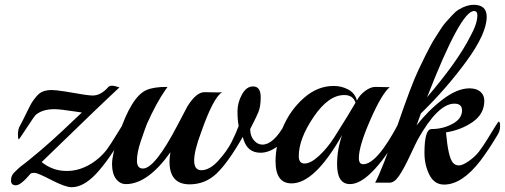

<svg xmlns="http://www.w3.org/2000/svg" viewBox="-20 -763 2109 802"><path d="M498 -201Q431 -89 379.5 -35Q328 19 279 19Q253 19 195 -11Q137 -41 124.5 -41Q112 -41 108 -38Q67 11 46.5 11Q26 11 26 -9Q26 -29 38.5 -41.5Q51 -54 57.5 -60Q64 -66 77.5 -76Q91 -86 115 -106Q188 -165 287 -260L322 -293L302 -296Q231 -307 208 -307Q155 -307 127 -281Q124 -278 92 -229.5Q60 -181 59 -181Q55 -181 55 -202Q55 -223 63 -237Q71 -251 87.5 -285Q104 -319 110.5 -330.5Q117 -342 131 -359Q145 -376 161 -381.5Q177 -387 195 -387Q213 -387 251 -381L263 -379Q346 -364 367 -364Q401 -364 431 -398Q437 -405 447.5 -405Q458 -405 479 -398Q401 -326 154 -86Q200 -49 257 -49Q259 -49 261 -49Q306 -49 350 -73Q394 -97 426 -138Q439 -155 471 -207.5Q503 -260 505 -260Q510 -260 510 -241Q510 -222 498 -201Z M834 -378 888 -377Q905 -377 908 -378Q871 -356 820 -210Q791 -133 791 -92.5Q791 -52 821 -52Q856 -52 892.5 -92.5Q929 -133 947.5 -170Q966 -207 977 -237Q972 -262 972 -298Q972 -334 990.5 -368Q1009 -402 1037 -402Q1069 -402 1069 -357Q1069 -317 1059 -294Q1049 -271 1039 -251.5Q1029 -232 1025 -224Q1025 -195 1040.5 -177Q1056 -159 1076 -159Q1123 -159 1171 -246Q1174 -251 1176.5 -251Q1179 -251 1179 -237Q1179 -183 1142 -154Q1105 -125 1068 -125Q1014 -125 997 -181L994 -191Q932 -83 884.5 -38Q837 7 772 7Q688 7 688 -88Q688 -105 692 -127Q597 6 506 6Q481 6 464.5 -16Q448 -38 448 -77.5Q448 -117 476 -200Q529 -360 592 -387Q622 -400 676 -400Q679 -400 679 -396Q679 -399 672 -389Q634 -335 594 -246Q586 -226 569 -176Q552 -126 552 -92.5Q552 -59 577 -59Q627 -59 722 -241Q762 -318 763 -319Q800 -378 834 -378Z M1548 -400 1598 -399H1608Q1575 -372 1527 -262.5Q1479 -153 1479 -103Q1479 -77 1497 -77Q1555 -77 1645 -248Q1649 -255 1652 -255Q1658 -255 1658 -236.5Q1658 -218 1648 -201Q1525 6 1442 6Q1388 6 1388 -77Q1388 -139 1409 -199Q1295 3 1198 3Q1131 3 1131 -89Q1131 -159 1161.5 -231Q1192 -303 1249 -353.5Q1306 -404 1374 -404Q1406 -404 1434 -389.5Q1462 -375 1471 -343Q1482 -366 1505 -383Q1528 -400 1548 -400ZM1465 -334Q1455 -366 1418 -366Q1352 -366 1290 -274.5Q1228 -183 1228 -111Q1228 -80 1252 -80Q1278 -80 1313 -112.5Q1348 -145 1376 -189Q1438 -287 1465 -334Z M2058 -199Q2023 -140 1987 -92Q1910 8 1835 8Q1794 8 1773.5 -33Q1753 -74 1753 -124Q1753 -224 1783 -224Q1830 -224 1870 -245.5Q1910 -267 1910 -302Q1910 -330 1878 -330Q1809 -330 1725 -180Q1717 -165 1691.5 -110.5Q1666 -56 1646.5 -28Q1627 0 1608 0H1547Q1578 -58 1638.5 -234.5Q1699 -411 1728 -471Q1729 -473 1740.5 -497Q1752 -521 1756.5 -530Q1761 -539 1774 -564Q1787 -589 1795 -601Q1803 -613 1817 -635.5Q1831 -658 1842 -670Q1853 -682 1868 -698.5Q1883 -715 1896 -723Q1930 -743 1958 -743Q2013 -743 2013 -693Q2013 -623 1928.5 -507.5Q1844 -392 1738 -289L1720 -239Q1768 -301 1829 -347.5Q1890 -394 1941 -394Q1970 -394 1986.5 -380Q2003 -366 2003 -342Q2003 -287 1954.5 -253.5Q1906 -220 1843 -210Q1852 -106 1872 -83Q1882 -72 1897 -72Q1912 -72 1938 -90Q1964 -108 1980.5 -129.5Q1997 -151 2015.5 -181Q2034 -211 2047.5 -233Q2061 -255 2063 -255Q2069 -255 2069 -235.5Q2069 -216 2058 -199ZM1960 -717Q1904 -717 1764 -357Q1892 -507 1944 -610Q1974 -664 1974 -699Q1974 -717 1960 -717Z"/></svg>

Font: Playball
Style: Regular
Weight: 400
Designer: Robert E. Leuschke
Foundry: Robert E. Leuschke
Version: Version 1.001